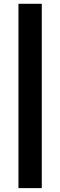

<svg xmlns="http://www.w3.org/2000/svg" viewBox="-20 -798 310 988"><path d="M75 -778.5H195V170H75Z"/></svg>

Font: Lato Black
Style: Regular
Weight: 900
Designer: Lukasz Dziedzic
Foundry: tyPoland Lukasz Dziedzic
Version: Version 2.007; 2014-02-27